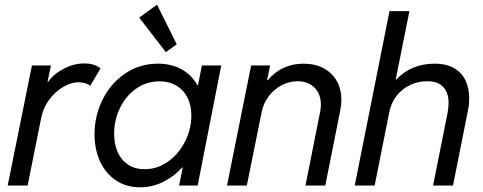

<svg xmlns="http://www.w3.org/2000/svg" viewBox="-20 -800 2085 828"><path d="M117.7 -517.6H199.7L185.1 -447.3H187.5Q212.9 -482.4 255.9 -504.4Q298.8 -526.4 343.3 -526.4Q368.2 -526.4 386 -520Q403.8 -513.7 413.6 -504.9L368.7 -429.7Q363.8 -436 349.1 -440.7Q334.5 -445.3 318.8 -445.3Q287.1 -445.3 252.7 -425.3Q218.3 -405.3 192.1 -370.1Q166 -335 157.7 -292L99.1 0H13.2Z M387.7 -220.7Q387.7 -300.8 422.6 -370.8Q457.5 -440.9 520 -483.2Q582.5 -525.4 661.1 -525.4Q719.2 -525.4 762.9 -501.2Q806.6 -477.1 831.1 -432.6H834L850.6 -517.6H934.1L832.5 0H752.4L768.1 -78.1H766.1Q729 -37.6 682.4 -14.9Q635.7 7.8 584 7.8Q525.4 7.8 481 -21.5Q436.5 -50.8 412.1 -102.5Q387.7 -154.3 387.7 -220.7ZM805.2 -301.8Q805.2 -346.2 788.3 -379.4Q771.5 -412.6 740.5 -430.9Q709.5 -449.2 667.5 -449.2Q611.3 -449.2 566.7 -417.5Q522 -385.7 497.1 -333.7Q472.2 -281.7 472.2 -223.6Q472.2 -178.7 487.5 -144Q502.9 -109.4 532.7 -89.8Q562.5 -70.3 604 -70.3Q659.2 -70.3 705.6 -103.8Q752 -137.2 778.6 -190.9Q805.2 -244.6 805.2 -301.8ZM580.1 -724.1 657.2 -779.8 742.2 -608.9 695.3 -575.2Z M1063 -517.6H1145L1131.8 -454.1H1134.8Q1194.8 -525.4 1288.6 -525.4Q1338.4 -525.4 1375.2 -505.9Q1412.1 -486.3 1432.1 -451.2Q1452.1 -416 1452.1 -370.1Q1452.1 -349.1 1447.8 -326.2L1382.8 0H1297.4L1360.8 -318.8Q1363.8 -335 1363.8 -349.6Q1363.8 -378.9 1351.6 -401.6Q1339.4 -424.3 1316.7 -437Q1293.9 -449.7 1263.7 -449.7Q1227.5 -449.7 1194.6 -432.4Q1161.6 -415 1138.9 -385Q1116.2 -355 1108.9 -318.8L1044.4 0H959Z M1659.7 -752H1745.6L1686.5 -457H1689Q1720.2 -490.7 1762.2 -508.1Q1804.2 -525.4 1853.5 -525.4Q1906.7 -525.4 1940.2 -504.9Q1973.6 -484.4 1988.5 -450.7Q2003.4 -417 2003.4 -376Q2003.4 -350.1 1998.5 -326.2L1933.6 0H1847.7L1909.7 -311Q1914.6 -336.9 1914.6 -355.5Q1914.6 -399.9 1891.6 -424.8Q1868.7 -449.7 1821.8 -449.7Q1784.2 -449.7 1750 -434.1Q1715.8 -418.5 1691.4 -388.2Q1667 -357.9 1658.7 -315.9L1595.7 0H1509.8Z"/></svg>

Font: Reddit Sans Chocolate
Style: Italic
Weight: 400
Italic angle: -11.25°
Designer: Stephen Hutchings
Version: Version 1.013